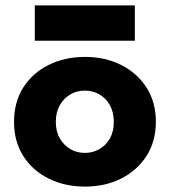

<svg xmlns="http://www.w3.org/2000/svg" viewBox="-20 -682 629 712"><path d="M32 -230Q32 -158 66 -104Q100 -50 160 -20Q220 10 295 10Q370 10 429.5 -20Q489 -50 523.5 -104Q558 -158 558 -230Q558 -303 523.5 -357Q489 -411 429.5 -441Q370 -471 295 -471Q220 -471 160 -441Q100 -411 66 -357Q32 -303 32 -230ZM187 -230Q187 -266 202 -292Q217 -318 241 -332Q265 -346 295 -346Q324 -346 348.5 -332Q373 -318 387.5 -292Q402 -266 402 -230Q402 -194 387.5 -168.5Q373 -143 348.5 -129Q324 -115 295 -115Q265 -115 241 -129Q217 -143 202 -168.5Q187 -194 187 -230ZM109 -531H480V-662H109Z"/></svg>

Font: Jost
Style: Bold
Weight: 700
Version: Version 3.710